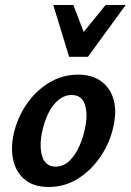

<svg xmlns="http://www.w3.org/2000/svg" viewBox="-20 -731 520 764"><path d="M174 13Q116 13 81 -14.5Q46 -42 34 -88.5Q22 -135 33 -191Q46 -256 82.5 -311.5Q119 -367 173 -400.5Q227 -434 291 -434Q346 -434 382 -408Q418 -382 431.5 -336.5Q445 -291 432 -231Q419 -167 382.5 -111.5Q346 -56 292.5 -21.5Q239 13 174 13ZM201 -68Q233 -68 256.5 -91Q280 -114 296 -150Q312 -186 319 -224Q330 -278 317.5 -315.5Q305 -353 265 -353Q237 -353 213 -333.5Q189 -314 172 -279.5Q155 -245 146 -199Q136 -141 149.5 -104.5Q163 -68 201 -68ZM255 -505 288 -573 400 -711H480L330 -505ZM255 -505 192 -711H272L324 -575L330 -505Z"/></svg>

Font: Ysabeau Infant
Style: Bold Italic
Weight: 700
Italic angle: -12°
Designer: Christian Thalmann (Catharsis Fonts)
Version: Version 2.001;gftools[0.9.30]; featfreeze: ss01,ss02,lnum